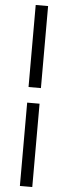

<svg xmlns="http://www.w3.org/2000/svg" viewBox="-70 -876 421 1189"><g transform="rotate(5 140.5 -281.5)"><path d="M102 -334H179V-844H102ZM102 281H179V-237H102Z"/></g></svg>

Font: Noto Sans JP Medium
Style: Regular
Weight: 500
Designer: Ryoko NISHIZUKA  (kana, bopomofo & ideographs); Paul D. Hunt (Latin, Greek & Cyrillic); Sandoll Communications , Soo-you
Foundry: Adobe
Version: Version 2.002;hotconv 1.0.116;makeotfexe 2.5.65601